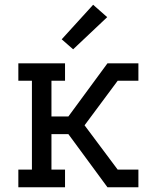

<svg xmlns="http://www.w3.org/2000/svg" viewBox="-20 -786 640 806"><path d="M57 0V-74H114V-447H57V-520H253V-447H196V-297H267L431 -520H561V-447H474L335 -260L474 -74H561V0H431L267 -223H196V-74H253V0ZM287 -579 239 -621 371 -766 430 -714Z"/></svg>

Font: Iosevka HT Extended
Style: Regular
Weight: 400
Width: 7
Monospace: yes
Designer: Belleve Invis
Foundry: Belleve Invis
Version: Version 32.3.0; ttfautohint (v1.8.4)